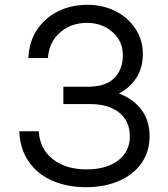

<svg xmlns="http://www.w3.org/2000/svg" viewBox="-20 -773 699 797"><path d="M601 -207Q601 -144 567.5 -96Q534 -48 474 -22Q414 4 338 4H337Q259 4 197 -23Q135 -50 99 -102.5Q63 -155 60 -228H141Q145 -155 199 -112.5Q253 -70 338 -70H340Q422 -70 470.5 -107Q519 -144 519 -207Q519 -269 475.5 -305Q432 -341 354 -341H243V-413H345Q418 -413 454 -448.5Q490 -484 490 -544Q490 -602 447 -640Q404 -678 341 -678Q274 -678 228.5 -637.5Q183 -597 179 -532H98Q100 -598 133 -648.5Q166 -699 221 -726Q276 -753 343 -753Q407 -753 459.5 -726.5Q512 -700 542.5 -653.5Q573 -607 573 -549Q573 -492 546.5 -450.5Q520 -409 474 -385Q534 -362 567.5 -317Q601 -272 601 -207Z"/></svg>

Font: Kakao Big Sans
Style: Regular
Weight: 400
Designer: Park Young-rak; Lee Sang-min; Kim Jung-jin; Min Bon; Park Min-gyu;
Foundry: Kakao Corporation
Version: Version 2.003